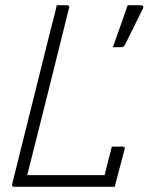

<svg xmlns="http://www.w3.org/2000/svg" viewBox="-20 -720 590 740"><path d="M35 0Q24 0 27 -11Q64 -158 100.5 -306Q137 -454 174 -601Q181 -626 187 -650.5Q193 -675 199 -700H238Q244 -700 246 -696.5Q248 -693 246 -689Q206 -529 166 -367.5Q126 -206 85 -45H383Q390 -73 397 -100Q404 -127 411 -155H451Q464 -155 460 -144Q450 -107 441 -72Q432 -37 422 0ZM519 -700Q538 -700 530 -685Q515 -654 506 -636.5Q497 -619 488 -600.5Q479 -582 462 -548Q460 -544 456.5 -541Q453 -538 445 -538H415Q428 -575 436.5 -598.5Q445 -622 453 -645Q461 -668 472 -700Z"/></svg>

Font: Recursive Sn Lnr St Lt
Style: Italic
Weight: 300
Italic angle: -15°
Version: Version 1.079;hotconv 1.0.112;makeotfexe 2.5.65598; ttfautoh